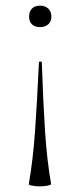

<svg xmlns="http://www.w3.org/2000/svg" viewBox="-20 -385 283 680"><path d="M162 -326Q162 -309 151 -299Q140 -289 122 -289Q103 -289 93 -299Q83 -309 83 -326Q83 -344 93 -354.5Q103 -365 122 -365Q140 -365 151 -354.5Q162 -344 162 -326ZM121 275Q106 275 93.5 272.5Q81 270 82 267Q97 180 104 81Q111 -18 118 -165Q118 -167 123 -167Q128 -167 128 -165Q133 -21 139.5 79.5Q146 180 161 267Q161 270 148.5 272.5Q136 275 121 275Z"/></svg>

Font: Cormorant Infant Light
Style: Regular
Weight: 300
Designer: Christian Thalmann (Catharsis Fonts)
Version: Version 3.000